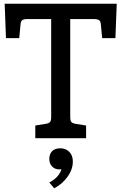

<svg xmlns="http://www.w3.org/2000/svg" viewBox="-20 -740 650 1028"><path d="M605 -720 598 -536H527L520 -609Q519 -626 510.5 -632Q502 -638 482 -638H356V-115Q356 -95 361.5 -87.5Q367 -80 385 -77L441 -68V0H169V-68L225 -77Q243 -80 248.5 -87.5Q254 -95 254 -115V-638H127Q107 -638 99 -632Q91 -626 90 -609L83 -536H12L5 -720ZM370 125Q370 167 341.5 206.5Q313 246 270 268L244 237Q296 210 309 166Q305 167 298 167Q274 167 259 151.5Q244 136 244 111Q244 85 259 69.5Q274 54 303 54Q332 54 351 73Q370 92 370 125Z"/></svg>

Font: Enriqueta Medium
Style: Regular
Weight: 500
Designer: Viviana Monsalve, Gustavo Ibarra
Foundry: 72Puntos
Version: Version 2.000